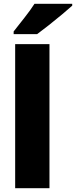

<svg xmlns="http://www.w3.org/2000/svg" viewBox="-20 -993 401 1013"><path d="M241 0H60V-760H241ZM361 -963Q341 -945 307.5 -917Q274 -889 238 -860.5Q202 -832 176 -813H52V-827Q77 -859 109 -899.5Q141 -940 162 -973H361Z"/></svg>

Font: Noto Sans Myanmar SemiCondensed Black
Style: Regular
Weight: 900
Width: 4
Designer: Monotype Design Team
Foundry: Monotype Imaging Inc.
Version: Version 2.107; ttfautohint (v1.8.4.7-5d5b)